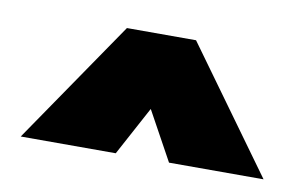

<svg xmlns="http://www.w3.org/2000/svg" viewBox="-41 -693 629 394"><g transform="rotate(10 273.0 -495.5)"><path d="M20 -367 196 -624H340L526 -367H329L273 -469L218 -367Z"/></g></svg>

Font: Kanit ExtraBold
Style: Regular
Weight: 800
Designer: Katatrad Team
Foundry: CadsonDemak
Version: Version 2.000; ttfautohint (v1.8.3)